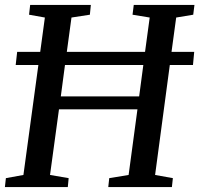

<svg xmlns="http://www.w3.org/2000/svg" viewBox="-23 -763 813 783"><path d="M253.5 0H-3L1 -36.5L72.5 -49.5L133.5 -498H41L47 -551.5H141L160 -691.5L95.5 -703L100 -743H347.5L343.5 -703L268.5 -691.5L249.5 -551.5H568.5L587.5 -691.5L517.5 -703L522.5 -743H770L765 -703L695.5 -691.5L676.5 -551.5H769L764 -498H669.5L609.5 -49.5L682 -36.5L678 0H418.5L422.5 -36.5L501.5 -49.5L537.5 -317H217.5L181 -49.5L257 -36.5ZM242 -498 225 -370H544.5L561.5 -498Z"/></svg>

Font: Merriweather Text
Style: Italic
Weight: 400
Italic angle: -7.8°
Designer: Eben Sorkin
Foundry: Eben Sorkin
Version: Version 2.100